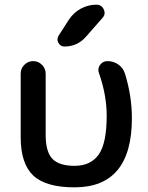

<svg xmlns="http://www.w3.org/2000/svg" viewBox="-20 -803 625 811"><path d="M386.7 -783.2Q409.2 -783.2 418 -763.7Q421.9 -755.9 421.9 -749Q421.9 -737.3 413.1 -727.5L342.8 -647.5Q306.6 -606.4 252 -606.4Q235.4 -606.4 226.6 -622.1Q222.7 -628.9 222.7 -635.7Q222.7 -644.5 227.5 -652.3L271.5 -720.7Q291 -750 321.8 -766.6Q352.5 -783.2 386.7 -783.2ZM537.1 -303.7Q537.1 -11.7 294.9 -11.7Q173.8 -11.7 120.6 -61.5Q67.4 -111.3 67.4 -223.6V-492.2Q67.4 -513.7 83 -529.3Q98.6 -544.9 120.1 -544.9Q141.6 -544.9 157.2 -529.3Q172.9 -513.7 172.9 -492.2V-233.4Q172.9 -162.1 201.2 -132.3Q229.5 -102.5 294.9 -102.5Q363.3 -102.5 397 -150.4Q430.7 -198.2 430.7 -314.5Q430.7 -400.4 398.4 -493.2Q395.5 -500 395.5 -506.8Q395.5 -518.6 402.3 -528.3Q414.1 -544.9 433.6 -544.9Q459 -544.9 479.5 -530.8Q500 -516.6 507.8 -492.2Q537.1 -397.5 537.1 -303.7Z"/></svg>

Font: Gen Jyuu GothicX Medium
Style: Regular
Weight: 500
Designer: Ryoko NISHIZUKA (kana &amp; ideographs); Paul D. Hunt (Latin, Greek &amp; Cyrillic); Wenlong ZHANG (bopomofo); Sandoll C
Version: Version 1.058.20140828